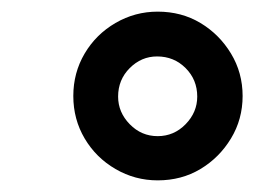

<svg xmlns="http://www.w3.org/2000/svg" viewBox="-20 -719 440 330"><path d="M251 -409Q212 -409 178.5 -428.5Q145 -448 125.5 -481Q106 -514 106 -554Q106 -594 125.5 -627Q145 -660 178.5 -679.5Q212 -699 251 -699Q292 -699 324.5 -679.5Q357 -660 377 -627Q397 -594 397 -554Q397 -514 377 -481Q357 -448 324.5 -428.5Q292 -409 251 -409ZM251 -485Q279 -485 299 -505.5Q319 -526 319 -553Q319 -582 299 -602Q279 -622 250 -622Q223 -622 203 -602Q183 -582 183 -553Q183 -526 203 -505.5Q223 -485 251 -485Z"/></svg>

Font: Archivo Condensed ExtraBold
Style: Italic
Weight: 800
Width: 3
Italic angle: -10°
Designer: Hector Gatti
Foundry: Omnibus-Type
Version: Version 2.001